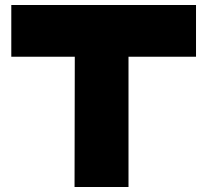

<svg xmlns="http://www.w3.org/2000/svg" viewBox="-20 -745 826 765"><path d="M277 0 278 -519 449 -725H492V0ZM25 -519V-725H449L278 -519ZM492 -519V-725H761V-519Z"/></svg>

Font: Foldit ExtraBold
Style: Regular
Weight: 800
Version: Version 1.003